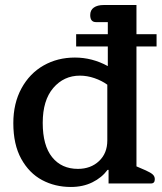

<svg xmlns="http://www.w3.org/2000/svg" viewBox="-20 -730 643 764"><path d="M33 -240Q33 -319 65.5 -378.5Q98 -438 153.5 -469.5Q209 -501 278 -501Q347 -501 409 -467V-545H283V-594H409V-642H362Q339 -642 339 -670Q339 -690 353.5 -700Q368 -710 392 -710H523V-594H603V-545H523V-68L560 -52Q580 -43 588 -35.5Q596 -28 596 -17Q596 0 581 0H412V-54H408Q385 -23 347.5 -4.5Q310 14 262 14Q199 14 147.5 -13.5Q96 -41 64.5 -98Q33 -155 33 -240ZM407 -171V-393Q385 -409 356 -419Q327 -429 298 -429Q234 -429 192 -380Q150 -331 150 -241Q150 -151 187.5 -104.5Q225 -58 290 -58Q341 -58 374 -89Q407 -120 407 -171Z"/></svg>

Font: Maitree SemiBold
Style: Regular
Weight: 600
Designer: CadsonDemak Team
Foundry: CadsonDemak
Version: Version 1.001